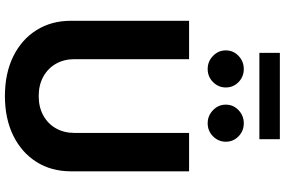

<svg xmlns="http://www.w3.org/2000/svg" viewBox="-206 -925 1141 769"><g transform="rotate(90 364.5 -540.5)"><path d="M512.4 -727.3H666.2V-255Q666.2 -175.4 628.4 -115.8Q590.6 -56.1 522.7 -22.9Q454.9 10.3 364.7 10.3Q274.1 10.3 206.3 -22.9Q138.5 -56.1 100.9 -115.8Q63.2 -175.4 63.2 -255V-727.3H217V-268.1Q217 -226.6 235.3 -194.2Q253.6 -161.9 286.9 -143.5Q320.3 -125 364.7 -125Q409.4 -125 442.6 -143.5Q475.9 -161.9 494.1 -194.2Q512.4 -226.6 512.4 -268.1ZM256.4 -801.8Q225.9 -801.8 203.8 -823.3Q181.8 -844.8 181.8 -874.3Q181.8 -904.5 203.8 -925.4Q225.9 -946.4 256.4 -946.4Q287.3 -946.4 308.8 -925.4Q330.3 -904.5 330.3 -874.3Q330.3 -844.8 308.8 -823.3Q287.3 -801.8 256.4 -801.8ZM473.7 -801.8Q443.2 -801.8 421.2 -823.3Q399.1 -844.8 399.1 -874.3Q399.1 -904.5 421.2 -925.4Q443.2 -946.4 473.7 -946.4Q504.6 -946.4 526.1 -925.4Q547.6 -904.5 547.6 -874.3Q547.6 -844.8 526.1 -823.3Q504.6 -801.8 473.7 -801.8ZM537.6 -1090.9V-1008.9H191.8V-1090.9Z"/></g></svg>

Font: InterMG
Style: Bold
Weight: 700
Designer: Rasmus Andersson
Foundry: rsms
Version: Version 3.019;December 26, 2023;FontCreator 15.0.0.2955 64-b